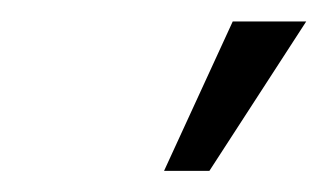

<svg xmlns="http://www.w3.org/2000/svg" viewBox="-20 -710 307 180"><path d="M133.8 -549.8 198.2 -689.9H267.1L176.3 -549.8Z"/></svg>

Font: HK Grotesk Medium Legacy Italic
Style: Regular
Weight: 500
Italic angle: -13°
Designer: Alfredo Marco Pradil
Foundry: Hanken Design Co.
Version: Version 2.022;PS 002.022;hotconv 1.0.88;makeotf.lib2.5.64775